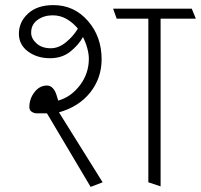

<svg xmlns="http://www.w3.org/2000/svg" viewBox="-20 -714 787 752"><path d="M561 0V-641H437L423 -680H731L747 -641H609V16ZM102 -586Q102 -563 123 -544Q144 -525 179 -525Q210 -525 239 -549Q268 -573 285 -602Q267 -624 242 -639Q217 -654 186 -654Q152 -654 127 -636Q102 -618 102 -586ZM189 -694Q270 -694 324 -632.5Q378 -571 378 -482Q378 -408 333.5 -352Q289 -296 211 -274L382 0L335 18L164 -270H125Q114 -270 104.5 -276Q95 -282 95 -295Q95 -327 115 -353Q135 -379 164 -379Q177 -379 186.5 -369Q196 -359 201 -343L208 -320Q258 -334 293 -380Q328 -426 328 -484Q328 -502 322 -524.5Q316 -547 305 -569Q288 -538 255.5 -512Q223 -486 176 -486Q125 -486 89.5 -512.5Q54 -539 54 -582Q54 -628 90 -661Q126 -694 189 -694Z"/></svg>

Font: Palanquin Thin
Style: Regular
Weight: 250
Designer: Pria Ravichandran
Version: Version 1.001